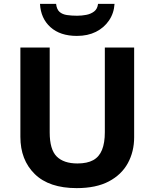

<svg xmlns="http://www.w3.org/2000/svg" viewBox="-20 -959 796 989"><path d="M671 -252Q671 -178 638.5 -118.5Q606 -59 540.5 -24.5Q475 10 375 10Q233 10 159 -62.5Q85 -135 85 -254V-714H236V-277Q236 -189 272 -153Q308 -117 379 -117Q429 -117 460 -134Q491 -151 505.5 -187Q520 -223 520 -278V-714H671ZM570 -939Q567 -891 541.5 -853.5Q516 -816 474 -795Q432 -774 376 -774Q290 -774 240 -819Q190 -864 186 -939H269Q272 -911 286.5 -898Q301 -885 325 -881.5Q349 -878 377 -878Q401 -878 424.5 -882.5Q448 -887 465 -900Q482 -913 485 -939Z"/></svg>

Font: Noto Sans Thai
Style: Bold
Weight: 700
Designer: Monotype Design Team
Foundry: Monotype Imaging Inc.
Version: Version 2.001